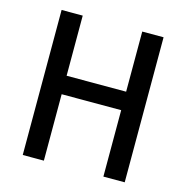

<svg xmlns="http://www.w3.org/2000/svg" viewBox="-105 -814 886 913"><g transform="rotate(15 337.5 -357.0)"><path d="M589 0H484V-327H191V0H87V-714H191V-418H484V-714H589Z"/></g></svg>

Font: Noto Sans Gujarati UI SemiCondensed Medium
Style: Regular
Weight: 500
Width: 4
Designer: Jelle Bosma - Monotype Design Team, Universal Thirst
Foundry: Monotype Imaging Inc.
Version: Version 2.106; ttfautohint (v1.8.4.7-5d5b)